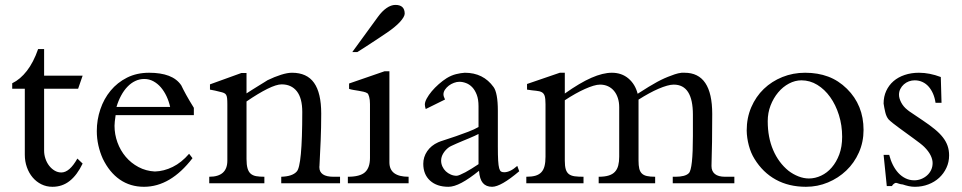

<svg xmlns="http://www.w3.org/2000/svg" viewBox="-20 -732 3844 767"><path d="M310.1 -78.6Q288.1 -32.7 258.5 -9.3Q229 14.2 189.5 14.2Q165.5 14.2 145.3 4.2Q125 -5.9 110.4 -23.2Q95.7 -40.5 87.4 -64Q79.1 -87.4 79.1 -113.8V-377.4H28.8V-399.4Q61 -415 87.4 -449Q113.8 -482.9 132.3 -536.1H156.2V-429.7H310.1L292 -377.4H156.2V-130.4Q156.2 -113.8 161.6 -97.9Q167 -82 176.5 -69.8Q186 -57.6 198.5 -50.3Q210.9 -43 225.1 -43Q257.8 -43 289.1 -98.6Z M659.7 -304.7Q654.8 -327.1 645.3 -347.4Q635.7 -367.7 622.6 -383.1Q609.4 -398.4 592.5 -407.5Q575.7 -416.5 556.6 -416.5Q537.1 -416.5 520.3 -408.4Q503.4 -400.4 489.3 -385.7Q475.1 -371.1 463.9 -350.3Q452.6 -329.6 445.3 -304.7ZM754.4 -272H441.9Q437.5 -242.7 437.5 -229.5Q437.5 -195.3 449.2 -163.1Q460.9 -130.9 482.2 -105.7Q503.4 -80.6 533.2 -64.7Q563 -48.8 598.6 -46.9Q634.8 -47.9 669.9 -65.2Q705.1 -82.5 735.4 -117.7L749 -100.1Q661.1 14.2 555.2 14.2Q500.5 14.2 458.7 -14.6Q417 -43.5 390.6 -98.1Q379.4 -123 373 -151.1Q366.7 -179.2 366.7 -208.5Q366.7 -253.4 380.9 -295.4Q395 -337.4 421.9 -369.9Q448.7 -402.3 487.5 -421.9Q526.4 -441.4 575.7 -441.4Q622.1 -441.4 654.3 -429.2Q686.5 -417 704.1 -391.1Q711.4 -375.5 723.6 -353.3Q735.8 -331.1 754.4 -301.3Z M1338.4 0H1103.5V-25.9Q1147.9 -27.3 1165 -46.4Q1187.5 -67.9 1187.5 -284.7Q1187.5 -339.8 1165.8 -367.4Q1144 -395 1105 -395Q1084.5 -395 1048.1 -377Q1011.7 -358.9 964.8 -326.7V-96.7Q964.8 -73.7 968.8 -59.8Q972.7 -45.9 981.2 -38.3Q989.7 -30.8 1003.2 -28.3Q1016.6 -25.9 1036.1 -25.9V0H815.9V-25.9Q888.2 -25.9 888.2 -90.3V-315.4Q888.2 -330.6 887.2 -339.6Q886.2 -348.6 883.1 -353.5Q879.9 -358.4 874 -360.8Q868.2 -363.3 858.9 -365.2Q849.1 -367.7 838.9 -370.1Q828.6 -372.6 818.8 -374V-395L944.3 -440.4H964.8V-358.9Q972.2 -363.8 985.6 -372.3Q999 -380.9 1012.7 -389.2Q1026.4 -397.5 1036.9 -404.1Q1047.4 -410.6 1048.8 -411.6Q1077.1 -425.3 1102.5 -433.3Q1127.9 -441.4 1146.5 -441.4Q1206.1 -441.4 1234.6 -401.1Q1263.2 -360.8 1263.2 -278.3Q1263.2 -222.2 1261 -170.4Q1258.8 -118.7 1256.3 -71.3V-69.8Q1256.3 -68.8 1256.1 -68.4Q1255.9 -67.9 1255.9 -67.4V-63Q1255.9 -45.4 1269.8 -35.6Q1283.7 -25.9 1312.5 -25.9H1338.4Z M1596.7 -677.2Q1596.2 -664.6 1577.4 -644Q1558.6 -623.5 1522.9 -599.6Q1510.3 -590.8 1495.4 -581.1Q1480.5 -571.3 1465.3 -561.3Q1450.2 -551.3 1435.3 -541.7Q1420.4 -532.2 1407.2 -523.9H1387.2L1489.7 -664.6Q1506.3 -687.5 1524.4 -700Q1542.5 -712.4 1559.6 -712.4Q1596.7 -712.4 1596.7 -677.2ZM1612.3 0H1369.6V-25.9Q1418 -25.9 1438 -43.9Q1458 -62 1458 -101.1V-316.4Q1458 -333.5 1454.8 -345Q1451.7 -356.4 1447.8 -359.4Q1441.9 -363.3 1432.4 -365.5Q1422.9 -367.7 1412.4 -369.4Q1401.9 -371.1 1391.6 -372.8Q1381.3 -374.5 1374.5 -377V-398.4L1516.1 -447.3H1535.6V-83.5Q1535.6 -25.9 1612.3 -25.9Z M1891.6 -196.8Q1886.2 -193.8 1876 -189.2Q1865.7 -184.6 1853.5 -179.4Q1841.3 -174.3 1828.1 -168.9Q1814.9 -163.6 1803.5 -158.4Q1792 -153.3 1783.7 -149.4Q1775.4 -145.5 1772.5 -143.1Q1758.8 -132.8 1750.5 -118.9Q1742.2 -105 1742.2 -90.3Q1742.2 -78.1 1747.3 -66.9Q1752.4 -55.7 1761 -47.6Q1769.5 -39.6 1780.8 -34.7Q1792 -29.8 1804.2 -29.8Q1808.6 -29.8 1817.9 -33.7Q1827.1 -37.6 1839.1 -43.9Q1851.1 -50.3 1864.7 -58.8Q1878.4 -67.4 1891.6 -76.2ZM2054.2 -47.9Q1981 14.2 1945.8 14.2Q1921.9 14.2 1908.9 -1Q1896 -16.1 1893.6 -49.8Q1854.5 -18.1 1824.2 -2Q1793.9 14.2 1771.5 14.2Q1725.1 14.2 1698 -10.5Q1670.9 -35.2 1670.9 -77.6Q1670.9 -105 1686.5 -127.9Q1702.1 -150.9 1730.5 -163.6Q1737.8 -167 1757.8 -173.3Q1777.8 -179.7 1802 -188Q1826.2 -196.3 1850.8 -205.8Q1875.5 -215.3 1891.6 -224.6V-307.6Q1891.6 -335 1884.5 -353.5Q1877.4 -372.1 1866.5 -383.5Q1855.5 -395 1841.8 -400.1Q1828.1 -405.3 1814.9 -405.3Q1804.7 -405.3 1793.5 -401.1Q1782.2 -397 1772.9 -389.9Q1763.7 -382.8 1757.6 -373.8Q1751.5 -364.7 1751.5 -355Q1751.5 -347.2 1757.8 -334.5L1680.7 -296.4Q1677.2 -307.1 1677.2 -314.5Q1677.2 -324.7 1684.8 -338.6Q1692.4 -352.5 1704.6 -367.2Q1716.8 -381.8 1732.7 -395.8Q1748.5 -409.7 1764.6 -419.9Q1783.2 -431.2 1801.8 -435.8Q1820.3 -440.4 1836.9 -441.4Q1910.6 -441.4 1951.7 -384.3Q1960 -373 1964.4 -349.1Q1968.8 -325.2 1968.8 -289.6V-147Q1968.8 -111.3 1970 -90.8Q1971.2 -70.3 1974.1 -59.8Q1977.1 -49.3 1981.9 -46.6Q1986.8 -43.9 1994.1 -43.9Q2018.1 -43.9 2046.4 -69.3Z M2913.6 0H2667.5V-25.9H2678.7Q2697.3 -25.9 2711.2 -29.5Q2725.1 -33.2 2731.9 -40.5Q2748 -56.6 2748 -189V-273.9Q2748 -394 2671.4 -394Q2659.7 -394 2644.3 -389.6Q2628.9 -385.3 2610.6 -377.4Q2592.3 -369.6 2572.3 -358.6Q2552.2 -347.7 2530.8 -334V-89.8Q2530.8 -70.8 2533.7 -58.6Q2536.6 -46.4 2543.9 -39.1Q2551.3 -31.7 2564.2 -28.8Q2577.1 -25.9 2597.2 -25.9V0H2371.6V-25.9Q2395.5 -25.9 2411.4 -30.8Q2427.2 -35.6 2436.5 -45.7Q2445.8 -55.7 2449.7 -70.8Q2453.6 -85.9 2453.6 -106V-303.7Q2453.6 -323.7 2448.2 -340.3Q2442.9 -356.9 2432.9 -368.9Q2422.9 -380.9 2408.7 -387.5Q2394.5 -394 2377 -394Q2365.7 -394 2350.3 -389.4Q2335 -384.8 2316.9 -376.7Q2298.8 -368.7 2278.3 -357.2Q2257.8 -345.7 2236.3 -331.5V-89.8Q2236.3 -68.8 2240 -56.2Q2243.7 -43.5 2252.4 -36.6Q2261.2 -29.8 2275.6 -27.8Q2290 -25.9 2311 -25.9V0H2082.5V-25.9Q2104 -25.9 2118.7 -30Q2133.3 -34.2 2142.3 -43.7Q2151.4 -53.2 2155.3 -68.6Q2159.2 -84 2159.2 -106V-315.4Q2159.2 -337.9 2156 -348.4Q2152.8 -358.9 2144.5 -363.5Q2136.2 -368.2 2121.8 -369.4Q2107.4 -370.6 2085.4 -374V-396.5L2216.3 -441.4H2236.3V-358.4Q2296.9 -401.4 2342.8 -421.4Q2388.7 -441.4 2424.3 -441.4Q2463.4 -441.4 2490.5 -418.5Q2517.6 -395.5 2527.3 -357.4Q2552.2 -373.5 2571 -385Q2589.8 -396.5 2605.2 -404.8Q2620.6 -413.1 2634.3 -419.2Q2647.9 -425.3 2662.1 -430.2Q2674.8 -435.5 2689 -439Q2703.1 -442.4 2714.8 -441.4Q2825.2 -441.4 2825.2 -276.9Q2825.2 -157.2 2822.3 -71.3V-68.4Q2822.3 -47.9 2835.9 -36.9Q2849.6 -25.9 2876.5 -25.9H2913.6Z M3344.2 -185.5Q3344.2 -231.4 3331.3 -272.5Q3318.4 -313.5 3296.4 -344.2Q3274.4 -375 3244.9 -393.1Q3215.3 -411.1 3181.6 -411.1Q3156.2 -411.1 3131.8 -398.2Q3107.4 -385.3 3088.6 -362.8Q3069.8 -340.3 3058.3 -310.8Q3046.9 -281.2 3046.9 -248Q3046.9 -183.1 3068.6 -132.6Q3090.3 -82 3129.9 -49.8Q3148.4 -35.6 3169.7 -27.3Q3190.9 -19 3211.4 -19Q3236.3 -19 3260.3 -30.3Q3284.2 -41.5 3302.7 -63Q3321.3 -84.5 3332.8 -115.2Q3344.2 -146 3344.2 -185.5ZM3429.7 -212.9Q3429.7 -164.6 3411.1 -122.8Q3392.6 -81.1 3360.8 -50.8Q3329.1 -20.5 3287.6 -3.2Q3246.1 14.2 3199.7 14.2Q3131.3 14.2 3079.3 -14.4Q3027.3 -43 2994.1 -97.2Q2979.5 -120.6 2971.4 -150.9Q2963.4 -181.2 2962.9 -210.4Q2962.9 -261.2 2981.2 -303.7Q2999.5 -346.2 3031.2 -376.7Q3063 -407.2 3105.5 -424.3Q3147.9 -441.4 3196.3 -441.4Q3247.1 -441.4 3288.3 -426Q3329.6 -410.6 3363.3 -377.4Q3429.7 -312 3429.7 -212.9Z M3771.5 -111.3Q3771.5 -84.5 3760.7 -61.5Q3750 -38.6 3731.7 -21.7Q3713.4 -4.9 3688.5 4.6Q3663.6 14.2 3634.8 14.2Q3622.1 14.2 3609.9 11.5Q3597.7 8.8 3586.4 4.9Q3578.1 4.4 3570.1 1.5Q3562 -1.5 3559.1 -1.5Q3556.2 -1.5 3551.5 1.7Q3546.9 4.9 3543 11.2H3522.5L3509.8 -113.3H3532.2Q3537.6 -91.8 3546.9 -73.2Q3556.2 -54.7 3568.8 -41Q3581.5 -27.3 3597.7 -19.5Q3613.8 -11.7 3632.3 -11.7Q3646.5 -11.7 3659.7 -16.8Q3672.9 -22 3683.1 -31Q3693.4 -40 3699.5 -52.7Q3705.6 -65.4 3705.6 -80.6Q3705.6 -95.2 3697.5 -111.6Q3689.5 -127.9 3672.4 -145Q3666.5 -150.9 3655.3 -159.7Q3644 -168.5 3630.1 -178.5Q3616.2 -188.5 3601.3 -199.5Q3586.4 -210.4 3572.5 -220.5Q3558.6 -230.5 3547.4 -239.5Q3536.1 -248.5 3529.8 -254.9Q3520.5 -266.1 3516.4 -283.9Q3512.2 -301.8 3509.8 -318.4Q3509.8 -346.2 3520.3 -368.9Q3530.8 -391.6 3549.3 -407.7Q3567.9 -423.8 3594 -432.6Q3620.1 -441.4 3650.9 -441.4Q3693.4 -441.4 3738.3 -424.3L3741.2 -321.3H3717.3Q3714.4 -341.3 3707.3 -357.7Q3700.2 -374 3689.7 -386Q3679.2 -397.9 3665 -404.5Q3650.9 -411.1 3633.8 -411.1Q3622.1 -411.1 3610.8 -407Q3599.6 -402.8 3590.8 -395Q3582 -387.2 3576.7 -376.7Q3571.3 -366.2 3571.3 -353.5Q3571.3 -339.4 3580.1 -322.5Q3588.9 -305.7 3604.5 -293.5Q3608.4 -289.6 3625 -278.8Q3641.6 -268.1 3665.5 -251.5Q3693.4 -232.9 3713.6 -216.3Q3733.9 -199.7 3746.6 -183.3Q3759.3 -167 3765.4 -149.4Q3771.5 -131.8 3771.5 -111.3Z"/></svg>

Font: XB Niloofar
Style: Regular
Weight: 400
Designer: Behnam
Foundry: Irmug
Version: Version 7.201 2008